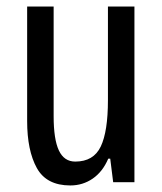

<svg xmlns="http://www.w3.org/2000/svg" viewBox="-20 -557 496 587"><path d="M391 -537V0H326L317 -72H311Q294 -32 263.5 -11Q233 10 195 10Q122 10 92.5 -43.5Q63 -97 63 -187V-537H144V-202Q144 -131 160 -97Q176 -63 210 -63Q266 -63 288 -109Q310 -155 310 -251V-537Z"/></svg>

Font: Noto Sans Lao ExtraCondensed
Style: Regular
Weight: 400
Width: 2
Designer: Monotype Design Team
Foundry: Monotype Imaging Inc.
Version: Version 2.003; ttfautohint (v1.8.4.7-5d5b)